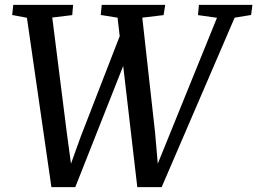

<svg xmlns="http://www.w3.org/2000/svg" viewBox="-20 -763 1056 788"><path d="M191 5 90.5 -690 30 -701.5 34.5 -743H280L276.5 -701L194.5 -691L254 -219.5L277.5 -45.5L255.5 -47L310.5 -200L475.5 -625.5L494 -513.5L289 5ZM543.5 5 462.5 -690.5 393.5 -701.5 397.5 -743H658L651.5 -701L564 -690.5L616.5 -218.5L631.5 -45.5L610 -48L674.5 -207L870.5 -690L792.5 -701L796.5 -743H1016L1010.5 -701.5L943 -690.5L643.5 5Z"/></svg>

Font: Merriweather 28pt
Style: Italic
Weight: 400
Italic angle: -7.8°
Version: Version 2.101